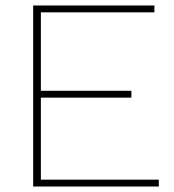

<svg xmlns="http://www.w3.org/2000/svg" viewBox="-20 -680 633 700"><path d="M559 -25V0H113H101V-660H129H543V-635H129V-349H459V-324H129V-25Z"/></svg>

Font: Work Sans ExtraLight
Style: Regular
Weight: 280
Designer: Wei Huang
Foundry: Wei Huang
Version: Version 1.500